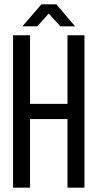

<svg xmlns="http://www.w3.org/2000/svg" viewBox="-20 -862 448 882"><path d="M151 -741H83L170 -842H239L325 -741H257L204 -800ZM118 -315V0H40V-700H118V-385H290V-700H368V0H290V-315Z"/></svg>

Font: Adderley Regular
Style: Regular
Weight: 400
Designer: gorohovskiy
Version: Version 1.003 November 13, 2017